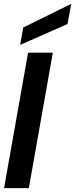

<svg xmlns="http://www.w3.org/2000/svg" viewBox="-20 -972 388 992"><path d="M1 0 125 -700H253L129 0ZM84 -740 100 -830 348 -952 329 -848Z"/></svg>

Font: Rethink Sans
Style: Bold Italic
Weight: 700
Italic angle: -10°
Designer: The Rethink Sans project authors (Hans Thiessen). DM Sans designed by Colophon Foundry.
Foundry: Rethink Communications LLC
Version: Version 1.001